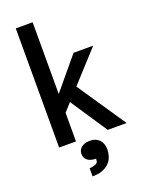

<svg xmlns="http://www.w3.org/2000/svg" viewBox="-195 -923 947 1265"><g transform="rotate(-20 278.5 -290.5)"><path d="M83.5 -835.4H201.7V-332.5L386.2 -554.2H523.9L327.6 -338.9L556.6 0H424.3L252.9 -257.3L201.7 -200.7V0H83.5ZM288.6 26.9Q308.6 26.9 325 33Q341.3 39.1 353 50.8Q364.7 62.5 371.3 79.3Q377.9 96.2 377.9 117.2Q377.9 145 369.6 169.7Q361.3 194.3 343 213.1Q324.7 231.9 295.9 242.9Q267.1 253.9 225.6 253.9V197.3Q247.6 194.8 259.8 191.2Q272 187.5 278.1 182.1Q284.2 176.8 285.6 169.4Q287.1 162.1 287.1 151.9Q248.5 151.9 227.8 135.5Q207 119.1 207 88.4Q207 76.7 212.2 65.7Q217.3 54.7 227.5 45.9Q237.8 37.1 252.9 32Q268.1 26.9 288.6 26.9Z"/></g></svg>

Font: Tauri
Style: Regular
Weight: 400
Designer: Yvonne Schüttler
Foundry: Yvonne Schüttler
Version: Version 1.003; ttfautohint (v0.93.8-669f) -l 13 -r 13 -G 200